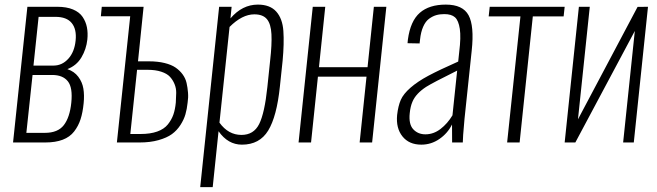

<svg xmlns="http://www.w3.org/2000/svg" viewBox="-20 -607 2797 818"><path d="M122.6 -327.6H208Q244.6 -327.6 271 -356.7Q297.4 -385.7 302.2 -434.6Q307.1 -482.4 285.6 -508.8Q264.2 -535.2 216.3 -535.2H144.5ZM92.3 -41H171.4Q226.6 -41 252 -74Q277.3 -106.9 283.7 -168.9Q290.5 -233.9 269 -260.7Q247.6 -287.6 202.1 -287.6H118.7ZM35.6 0 96.7 -578.1H224.1Q263.7 -578.1 291 -566.7Q318.4 -555.2 332 -534.9Q345.7 -514.6 350.3 -490.7Q355 -466.8 352.1 -438.5Q347.7 -397.5 326.9 -362.5Q306.2 -327.6 267.1 -312.5Q296.4 -302.7 313.5 -280Q330.6 -257.3 335.2 -229.5Q339.8 -201.7 336.4 -167.5Q332.5 -127.4 323.2 -98.9Q314 -70.3 295.9 -46.9Q277.8 -23.4 247.1 -11.7Q216.3 0 172.9 0Z M535.2 -36.1H578.6Q620.6 -36.1 649.9 -46.6Q679.2 -57.1 695.1 -76.9Q710.9 -96.7 718.5 -118.4Q726.1 -140.1 729 -169.9Q730.5 -190.9 730.7 -210.9Q731 -231 723.6 -248.8Q716.3 -266.6 703.9 -280Q691.4 -293.5 667 -301.5Q642.6 -309.6 608.9 -309.6H564ZM478 0 534.7 -537.6H409.7L413.6 -578.1H591.8L567.9 -345.7H614.3Q651.9 -345.7 680.9 -338.6Q710 -331.5 728 -319.1Q746.1 -306.6 758.3 -289.8Q770.5 -272.9 774.9 -253.4Q779.3 -233.9 781 -212.4Q782.7 -190.9 779.3 -169.4Q776.4 -142.1 770 -119.9Q763.7 -97.7 748.8 -74.5Q733.9 -51.3 712.4 -35.6Q690.9 -20 655.5 -10Q620.1 0 574.7 0Z M1008.8 -32.2Q1061 -32.2 1084.2 -78.6Q1107.4 -125 1119.1 -236.3L1130.9 -349.1Q1138.7 -417.5 1136.5 -461.2Q1134.3 -504.9 1117.2 -525.4Q1100.1 -545.9 1063.5 -545.9Q1011.7 -545.9 958 -492.2L915 -84.5Q952.6 -32.2 1008.8 -32.2ZM833 190.4 913.6 -578.1H966.8L961.9 -528.8Q1012.2 -587.4 1078.6 -587.4Q1130.4 -587.4 1157 -557.6Q1183.6 -527.8 1187.3 -474.9Q1190.9 -421.9 1184.1 -348.6L1172.4 -237.8Q1159.2 -110.8 1122.6 -50.8Q1085.9 9.3 1010.7 9.3Q951.2 9.3 911.1 -47.9L886.2 190.4Z M1252 0 1312.5 -578.1H1365.7L1338.9 -320.8H1545.9L1572.8 -578.1H1626L1565.4 0H1512.2L1541.5 -280.3H1334.5L1305.2 0Z M1792.5 -34.7Q1827.1 -34.7 1856.9 -57.6Q1886.7 -80.6 1907.7 -115.7L1927.7 -306.2Q1823.2 -254.4 1795.4 -236.8Q1751.5 -208 1737.3 -173.8Q1728.5 -153.8 1725.6 -124.5Q1720.7 -77.6 1740.7 -56.2Q1760.7 -34.7 1792.5 -34.7ZM1774.9 9.3Q1722.7 9.3 1694.6 -25.9Q1666.5 -61 1671.9 -117.2Q1676.3 -155.8 1687.5 -181.4Q1698.7 -207 1729 -233.4Q1759.3 -259.8 1804.9 -284.2Q1850.6 -308.6 1932.1 -344.7L1936.5 -386.2Q1944.3 -448.2 1939 -483.9Q1933.6 -519.5 1918.5 -533.2Q1903.3 -546.9 1873 -546.9Q1854 -546.9 1838.6 -542.5Q1823.2 -538.1 1808.1 -527.1Q1793 -516.1 1783 -493.4Q1772.9 -470.7 1769.5 -438L1767.6 -421.9L1716.3 -422.9Q1716.3 -423.8 1717 -430.7Q1717.8 -437.5 1717.8 -438.5Q1728.5 -517.6 1768.6 -552.5Q1808.6 -587.4 1879.4 -587.4Q1951.7 -587.4 1976.3 -542Q2001 -496.6 1989.7 -391.6L1959 -100.6Q1951.2 -15.1 1951.7 0H1906.2Q1905.8 -65.4 1905.8 -76.7Q1887.2 -39.1 1852.1 -14.9Q1816.9 9.3 1774.9 9.3Z M2140.6 0 2197.3 -537.1H2062L2066.4 -578.1H2385.7L2381.3 -537.1H2250L2193.8 0Z M2385.7 0 2446.3 -578.1H2492.7L2442.4 -98.6L2696.3 -577.6L2740.7 -578.1L2680.2 0H2634.8L2684.6 -475.1L2431.2 0Z"/></svg>

Font: Oswald
Style: Extra-Light
Weight: 200
Designer: Vernon Adams
Foundry: Vernon Adams
Version: 3.0; ttfautohint (v0.94.23-7a4d-dirty) -l 8 -r 50 -G 200 -x 